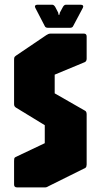

<svg xmlns="http://www.w3.org/2000/svg" viewBox="-20 -812 436 832"><path d="M53.5 0Q41 0 41 -12.5V-114.5Q41 -121 41.8 -125Q42.5 -129 47.5 -131.5L174 -191.5V-269.5L49.5 -345.5Q41 -350.5 41 -360.5V-551Q41 -559 42 -562.8Q43 -566.5 49.5 -571L181 -660Q185.5 -663 190 -664.8Q194.5 -666.5 201 -666.5H343Q355.5 -666.5 355.5 -654V-558Q355.5 -547 348 -543L217 -488.5V-407.5L348 -332.5Q355.5 -329 355.5 -316.5V-99Q355.5 -95 354.2 -90.5Q353 -86 349 -84L192 -6Q189 -4.5 184.8 -2.2Q180.5 0 176.5 0ZM188 -691.5Q177 -691.5 174 -699L133 -778Q130 -783.5 132.5 -787.5Q135 -791.5 141.5 -791.5H206.5Q213 -791.5 219 -782.5L232 -757.5L234 -747.5H237L239.5 -757.5L253 -782.5Q258.5 -791.5 265.5 -791.5H330.5Q337 -791.5 339.5 -787.5Q342 -783.5 339 -778L297 -699Q294 -691.5 283 -691.5Z"/></svg>

Font: Jaro 24pt
Style: Regular
Weight: 400
Designer: Agyei Archer, Celine Hurka, Mirko Velimirović
Version: Version 1.000